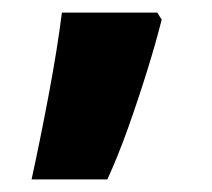

<svg xmlns="http://www.w3.org/2000/svg" viewBox="-20 -150 336 304"><path d="M236 -119Q227 -83 213 -38Q199 7 183 52Q167 97 150 134H30Q44 70 57.5 -2Q71 -74 78 -130H229Z"/></svg>

Font: Noto Sans Gujarati ExtraBold
Style: Regular
Weight: 800
Designer: Jelle Bosma - Monotype Design Team, Universal Thirst
Foundry: Monotype Imaging Inc.
Version: Version 2.106; ttfautohint (v1.8.4.7-5d5b)